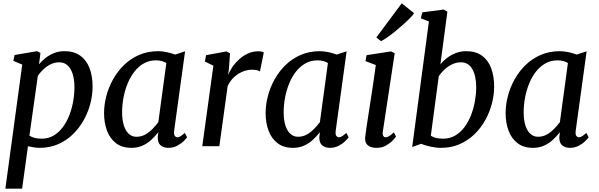

<svg xmlns="http://www.w3.org/2000/svg" viewBox="-20 -874 3580 1148"><path d="M12.1 254 113 -487.8 60 -510.1 67.3 -545.1 201.5 -568 221.9 -557.4 213.4 -489.7Q229.3 -509.3 251.9 -527.2Q274.6 -545.1 303.2 -556.6Q331.8 -568 365.7 -568Q422.2 -568 459.4 -541.5Q496.7 -514.9 515.1 -467.3Q533.6 -419.7 533.6 -356Q533.6 -304.9 519.8 -252.8Q506 -200.8 479.3 -153.6Q452.6 -106.5 414.2 -69.6Q375.9 -32.7 326.2 -11.3Q276.6 10 217.1 10Q200.7 10 182.4 7Q164.2 3.9 147.2 0.5L112.2 254ZM155.9 -62.9Q171 -53.1 189.7 -49Q208.5 -44.8 229.4 -44.8Q269.3 -44.8 300.7 -63.5Q332.1 -82.1 355.6 -113.7Q379.1 -145.2 394.6 -185.2Q410 -225.2 417.6 -268.4Q425.1 -311.7 425.1 -352.9Q425.1 -398.9 414.4 -432.2Q403.6 -465.5 383.5 -483.5Q363.4 -501.5 334.6 -501.5Q306.2 -501.5 281.5 -488.9Q256.8 -476.3 237.7 -457.6Q218.6 -438.9 206.2 -420.8Z M1021.4 -93.6Q1018.2 -70.5 1025 -61.8Q1031.8 -53.1 1040.4 -53.1Q1049.5 -53.1 1059.6 -59.5Q1069.8 -65.9 1084.7 -79.2L1098.7 -53.3Q1094.6 -46.5 1079.4 -31.2Q1064.1 -15.9 1040.3 -3Q1016.4 10 986.7 10Q958.2 10 940.5 -4.9Q922.8 -19.8 923.2 -53.6L926.8 -83.6Q909.2 -61.3 886.5 -39.7Q863.8 -18.1 834 -4Q804.2 10 765.4 10Q710.1 10 673.9 -17.5Q637.7 -45 619.9 -92.2Q602.2 -139.3 602.2 -198Q602.2 -247.6 615.8 -299.8Q629.5 -351.9 656.1 -399.8Q682.7 -447.6 721.9 -485.7Q761.2 -523.7 812.6 -545.9Q864.1 -568 927.1 -568Q950.3 -568 978.3 -561.9Q1006.4 -555.9 1027.5 -547.7L1086.6 -567.3ZM974.6 -497Q961.3 -505.5 945.5 -509.3Q929.7 -513.2 912.7 -513.2Q872.4 -513.2 840 -494.9Q807.7 -476.7 783.4 -445.3Q759 -414 742.8 -373.9Q726.5 -333.8 718.3 -289.9Q710.1 -246 710.1 -203.3Q710.1 -155.4 721 -122.5Q731.9 -89.6 751.1 -72.9Q770.4 -56.2 795.6 -56.2Q825.8 -56.2 850.3 -70.6Q874.8 -85.1 894.1 -105.4Q913.3 -125.6 926.7 -143.7Z M1344.1 -425.7Q1352.6 -448.4 1369.4 -473.1Q1386.2 -497.8 1409.7 -519.3Q1433.2 -540.7 1462.4 -554Q1491.5 -567.3 1524.6 -567.3Q1533.9 -567.3 1543.3 -565.5Q1552.7 -563.7 1557.2 -560.1L1534.4 -446.9Q1529 -450.9 1516.7 -454.1Q1504.4 -457.3 1485.3 -457.3Q1465.9 -457.3 1445.4 -451.1Q1424.9 -445 1405.2 -432.8Q1385.6 -420.7 1369.1 -402.1Q1352.6 -383.4 1341 -358.5L1291.5 0H1189.4L1255.8 -481.1L1204.9 -506.3L1212.2 -544.1L1334.5 -566.6L1355.4 -554.8L1349 -465.7Z M1987.4 -93.6Q1984.2 -70.5 1991 -61.8Q1997.8 -53.1 2006.4 -53.1Q2015.5 -53.1 2025.6 -59.5Q2035.8 -65.9 2050.7 -79.2L2064.7 -53.3Q2060.6 -46.5 2045.4 -31.2Q2030.1 -15.9 2006.3 -3Q1982.4 10 1952.7 10Q1924.2 10 1906.5 -4.9Q1888.8 -19.8 1889.2 -53.6L1892.8 -83.6Q1875.2 -61.3 1852.5 -39.7Q1829.8 -18.1 1800 -4Q1770.2 10 1731.4 10Q1676.1 10 1639.9 -17.5Q1603.7 -45 1585.9 -92.2Q1568.2 -139.3 1568.2 -198Q1568.2 -247.6 1581.8 -299.8Q1595.5 -351.9 1622.1 -399.8Q1648.7 -447.6 1687.9 -485.7Q1727.2 -523.7 1778.6 -545.9Q1830.1 -568 1893.1 -568Q1916.3 -568 1944.3 -561.9Q1972.4 -555.9 1993.5 -547.7L2052.6 -567.3ZM1940.6 -497Q1927.3 -505.5 1911.5 -509.3Q1895.7 -513.2 1878.7 -513.2Q1838.4 -513.2 1806 -494.9Q1773.7 -476.7 1749.4 -445.3Q1725 -414 1708.8 -373.9Q1692.5 -333.8 1684.3 -289.9Q1676.1 -246 1676.1 -203.3Q1676.1 -155.4 1687 -122.5Q1697.9 -89.6 1717.1 -72.9Q1736.4 -56.2 1761.6 -56.2Q1791.8 -56.2 1816.3 -70.6Q1840.8 -85.1 1860.1 -105.4Q1879.3 -125.6 1892.7 -143.7Z M2231.5 10Q2209.2 10 2193.1 3.1Q2177 -3.9 2169.2 -17.9Q2161.5 -31.9 2163.4 -53.3Q2165.4 -73.7 2170.7 -108.5Q2176 -143.4 2182.8 -188.2Q2189.7 -232.9 2197.6 -283.3Q2205.5 -333.6 2213 -385.3Q2220.5 -437 2227 -485.1L2165.2 -508.7L2171.8 -544.1L2317.6 -566.6L2340 -556L2269.2 -88.8Q2266.4 -70.8 2271.3 -62Q2276.3 -53.1 2284.5 -53.1Q2294.7 -53.1 2306.3 -59.7Q2317.8 -66.2 2334.8 -82.8L2347.8 -57.2Q2343 -50.1 2327.7 -33.9Q2312.3 -17.8 2288 -3.9Q2263.6 10 2231.5 10ZM2230.2 -650 2381.9 -854.2 2455.9 -795.3Q2450.4 -785.6 2434 -768.6Q2417.7 -751.5 2394.9 -731Q2372.2 -710.4 2347.2 -690Q2322.2 -669.6 2299 -653.1Q2275.7 -636.6 2258.5 -627.9Z M2613.3 -489.6Q2628.9 -509.1 2652.1 -527Q2675.2 -544.9 2704.4 -556.5Q2733.6 -568 2767.5 -568Q2824 -568 2861.1 -541.5Q2898.2 -514.9 2916.4 -467.3Q2934.5 -419.7 2934.5 -356Q2934.5 -305.3 2920.8 -253.4Q2907.1 -201.4 2880.5 -154.1Q2854 -106.9 2815.4 -69.9Q2776.8 -33 2727.1 -11.5Q2677.4 10 2617.2 10Q2586.2 10 2552.7 2.4Q2519.2 -5.2 2497.9 -14.1L2444.6 4.9L2544.5 -745.7L2496.3 -764.3L2504.9 -800.1L2632.7 -817L2655 -804.4ZM2556 -63Q2570.8 -52.7 2589.9 -48.7Q2609 -44.8 2628.9 -44.8Q2670.1 -44.8 2702.1 -63.8Q2734.2 -82.8 2757.8 -114.7Q2781.3 -146.6 2796.8 -186.7Q2812.2 -226.9 2819.8 -269.9Q2827.3 -313 2827.3 -352.9Q2827.3 -420 2804 -460.8Q2780.7 -501.5 2736.1 -501.5Q2706.6 -501.5 2680.6 -488Q2654.5 -474.6 2634.8 -455.4Q2615 -436.1 2603.3 -418.1Z M3422.4 -93.6Q3419.2 -70.5 3426 -61.8Q3432.8 -53.1 3441.4 -53.1Q3450.5 -53.1 3460.6 -59.5Q3470.8 -65.9 3485.7 -79.2L3499.7 -53.3Q3495.6 -46.5 3480.4 -31.2Q3465.1 -15.9 3441.3 -3Q3417.4 10 3387.7 10Q3359.2 10 3341.5 -4.9Q3323.8 -19.8 3324.2 -53.6L3327.8 -83.6Q3310.2 -61.3 3287.5 -39.7Q3264.8 -18.1 3235 -4Q3205.2 10 3166.4 10Q3111.1 10 3074.9 -17.5Q3038.7 -45 3020.9 -92.2Q3003.2 -139.3 3003.2 -198Q3003.2 -247.6 3016.8 -299.8Q3030.5 -351.9 3057.1 -399.8Q3083.7 -447.6 3122.9 -485.7Q3162.2 -523.7 3213.6 -545.9Q3265.1 -568 3328.1 -568Q3351.3 -568 3379.3 -561.9Q3407.4 -555.9 3428.5 -547.7L3487.6 -567.3ZM3375.6 -497Q3362.3 -505.5 3346.5 -509.3Q3330.7 -513.2 3313.7 -513.2Q3273.4 -513.2 3241 -494.9Q3208.7 -476.7 3184.4 -445.3Q3160 -414 3143.8 -373.9Q3127.5 -333.8 3119.3 -289.9Q3111.1 -246 3111.1 -203.3Q3111.1 -155.4 3122 -122.5Q3132.9 -89.6 3152.1 -72.9Q3171.4 -56.2 3196.6 -56.2Q3226.8 -56.2 3251.3 -70.6Q3275.8 -85.1 3295.1 -105.4Q3314.3 -125.6 3327.7 -143.7Z"/></svg>

Font: Merriweather 7pt Light
Style: Italic
Weight: 300
Italic angle: -7.8°
Designer: Eben Sorkin
Foundry: Eben Sorkin
Version: Version 2.200;gftools[0.9.31]